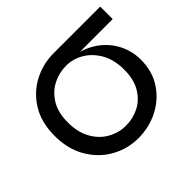

<svg xmlns="http://www.w3.org/2000/svg" viewBox="-126 -652 815 815"><g transform="rotate(-45 281.0 -245.0)"><path d="M282 10Q218 10 162 -21Q106 -52 71.5 -110.5Q37 -169 37 -249Q37 -329 71.5 -385Q106 -441 162 -470.5Q218 -500 282 -500L292 -435Q327 -435 358 -427Q389 -419 415 -404.5Q441 -390 461.5 -370Q482 -350 496 -326Q510 -302 517.5 -275Q525 -248 525 -219Q525 -149 491 -97.5Q457 -46 401.5 -18Q346 10 282 10ZM282 -65Q324 -65 361 -83.5Q398 -102 421.5 -141Q445 -180 445 -239Q445 -298 421.5 -339.5Q398 -381 361 -403Q324 -425 282 -425Q240 -425 202.5 -406Q165 -387 141 -348Q117 -309 117 -249Q117 -190 140.5 -148.5Q164 -107 202 -86Q240 -65 282 -65ZM562 -500V-425H282V-500Z"/></g></svg>

Font: Syne
Style: Regular
Weight: 400
Designer: Lucas Descroix
Foundry: Bonjour Monde
Version: Version 2.200